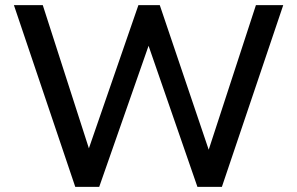

<svg xmlns="http://www.w3.org/2000/svg" viewBox="-20 -725 1152 745"><path d="M272 0 34 -705H146L336 -115H313L517 -705H600L800 -114H780L973 -705H1079L841 0H746L550 -566H563L365 0Z"/></svg>

Font: NunitoSans_10ptSemiBold
Style: Regular
Weight: 600
Designer: Vernon Adams
Foundry: Vernon Adams
Version: Version 3.101;gftools[0.9.27]